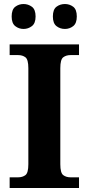

<svg xmlns="http://www.w3.org/2000/svg" viewBox="-20 -935 441 955"><path d="M28 0V-53H70Q92 -53 106.5 -64Q121 -75 121 -118V-596Q121 -639 106.5 -650Q92 -661 70 -661H28V-714H373V-661H331Q309 -661 294.5 -650Q280 -639 280 -596V-118Q280 -75 294.5 -64Q309 -53 331 -53H373V0ZM303 -791Q279 -791 261 -805Q243 -819 243 -853Q243 -888 261 -901.5Q279 -915 303 -915Q326 -915 344 -901.5Q362 -888 362 -853Q362 -819 344 -805Q326 -791 303 -791ZM97 -791Q74 -791 56 -805Q38 -819 38 -853Q38 -888 56 -901.5Q74 -915 97 -915Q120 -915 138.5 -901.5Q157 -888 157 -853Q157 -819 138.5 -805Q120 -791 97 -791Z"/></svg>

Font: Noto Serif Tibetan
Style: Bold
Weight: 700
Designer: Monotype Design Team
Foundry: Monotype Imaging Inc.
Version: Version 2.103; ttfautohint (v1.8.4.7-5d5b)